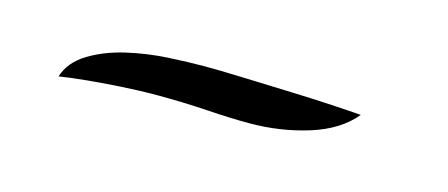

<svg xmlns="http://www.w3.org/2000/svg" viewBox="-23 -289 546 234"><g transform="rotate(15 249.5 -172.0)"><path d="M49 -143Q55 -162 74.5 -174Q94 -186 119.5 -192Q145 -198 171.5 -199.5Q198 -201 218 -201Q236 -201 264 -200Q292 -199 323 -198Q354 -197 379.5 -195.5Q405 -194 417 -193Q398 -170 362.5 -159Q327 -148 288 -148Q265 -148 234.5 -150Q204 -152 171 -152Q149 -152 125 -150.5Q101 -149 81 -147Q61 -145 49 -143Z"/></g></svg>

Font: Dancing Script SemiBold
Style: Regular
Weight: 600
Designer: Pablo Impallari
Foundry: Pablo Impallari
Version: Version 2.001